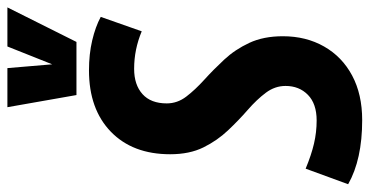

<svg xmlns="http://www.w3.org/2000/svg" viewBox="-280 -710 975 506"><g transform="rotate(-90 207.0 -457.5)"><path d="M415 -679 377 -571Q353 -581 328.5 -586Q304 -591 278 -591Q236 -591 211.5 -569Q187 -547 187 -505Q187 -477 205 -453.5Q223 -430 249.5 -406Q276 -382 302.5 -353.5Q329 -325 346.5 -287.5Q364 -250 364 -199Q364 -138 337 -90.5Q310 -43 260.5 -16.5Q211 10 143 10Q39 10 -26 -27L15 -139Q51 -124 81 -117Q111 -110 142 -110Q186 -110 209.5 -133Q233 -156 233 -192Q233 -220 215 -244Q197 -268 170 -291.5Q143 -315 116 -343.5Q89 -372 71 -408.5Q53 -445 53 -496Q53 -595 112.5 -652.5Q172 -710 274 -710Q317 -710 353 -701.5Q389 -693 415 -679ZM440 -925 349 -743H209L177 -925H280L290 -807L337 -925Z"/></g></svg>

Font: Georama Condensed
Style: Bold Italic
Weight: 700
Width: 3
Italic angle: -9°
Designer: Jean-Baptiste Levee
Foundry: Production Type
Version: Version 1.000